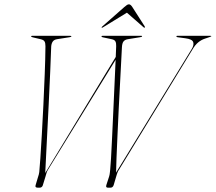

<svg xmlns="http://www.w3.org/2000/svg" viewBox="-20 -865 994 885"><path d="M793 -697Q793 -700 797 -700H949Q954 -700 954 -697.5Q954 -696.5 932.5 -689.5L925 -687Q908 -681.5 893.8 -669.8Q879.5 -658 867.5 -637.5L523.5 -74.5Q521.5 -70.5 519.2 -63.2Q517 -56 514 -46L504 -12Q500 0 489.5 0H477Q466 0 470.5 -13L483 -51.5Q485.5 -59.5 486.2 -67.8Q487 -76 488 -84Q489.5 -95 491.8 -135.5Q494 -176 496.8 -234.2Q499.5 -292.5 502.5 -357.5Q505.5 -422.5 508.2 -483.5Q511 -544.5 513 -589.5L200.5 -81.5Q197 -75.5 194.5 -68Q192 -60.5 189.5 -50.5L177 -10Q173 0 163 0H154Q140.5 0 144 -11L154.5 -46.5Q157 -54 158.8 -60.5Q160.5 -67 161 -72Q163 -89 166 -135Q169 -181 172.8 -245Q176.5 -309 180 -381.2Q183.5 -453.5 186.2 -524Q189 -594.5 189.5 -652Q189.5 -667 185.2 -674Q181 -681 168.5 -684L130.5 -693Q123.5 -695 123.5 -697.5Q123.5 -700 129 -700H302.5Q309 -700 309 -697Q309 -695 301 -693.5L244 -684.5Q229.5 -682.5 223.2 -673.5Q217 -664.5 216 -650.5Q214.5 -605 211.5 -535.5Q208.5 -466 204.5 -384.8Q200.5 -303.5 196.2 -221.2Q192 -139 188.5 -67.5L513.5 -602.5Q515 -634 515.5 -652Q516 -666.5 512 -674Q508 -681.5 496 -684L454 -693Q448 -694 448 -697Q448 -700 453 -700H631.5Q635 -700 635 -697.5Q635 -695 626 -693.5L570.5 -684.5Q556.5 -682.5 549.8 -674.5Q543 -666.5 542 -647Q541 -628.5 538.8 -585.2Q536.5 -542 533.5 -484Q530.5 -426 527.2 -362.8Q524 -299.5 521.5 -240.5Q519 -181.5 517 -136.2Q515 -91 515 -69.5L864 -639.5Q875 -657.5 870.5 -671Q866 -684.5 835 -688.5L798 -693.5Q793 -694.5 793 -697ZM647 -737.5Q645 -736 641.5 -739.5L565 -806.5L455.5 -739.5Q450 -736 449 -737.5Q447 -739.5 452 -743.5L553 -832.5Q560 -838.5 564.8 -841.8Q569.5 -845 574.5 -845Q582 -845 590 -832.5L647 -743.5Q649 -739.5 647 -737.5Z"/></svg>

Font: Fraunces 144pt S000 Thin
Style: Italic
Weight: 100
Italic angle: -16°
Version: Version 1.000; ttfautohint (v1.8.3)